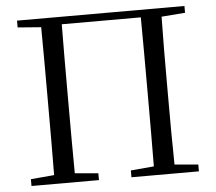

<svg xmlns="http://www.w3.org/2000/svg" viewBox="-52 -785 946 842"><g transform="rotate(-5 421.0 -364.0)"><path d="M53 -698 156 -690C157 -591 157 -491 157 -391V-337C157 -236 157 -137 156 -39L53 -30V0H350V-30L247 -39C246 -137 246 -236 246 -337V-391C246 -494 246 -595 247 -695H595C596 -595 596 -493 596 -391V-337C596 -235 596 -137 595 -39L493 -30V0H790V-30L686 -39C684 -137 684 -237 684 -337V-391C684 -492 684 -592 686 -690L790 -698V-728H53Z"/></g></svg>

Font: Harano Aji Mincho KR
Style: Regular
Weight: 400
Foundry: Masamichi Hosoda
Version: HaranoAjiMinchoKR-Regular version 20230610;ttx 4.39.4